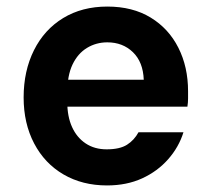

<svg xmlns="http://www.w3.org/2000/svg" viewBox="-20 -553 641 585"><path d="M306 12Q231 12 173.5 -21.5Q116 -55 84 -116Q52 -177 52 -256Q52 -337 83.5 -400Q115 -463 172.5 -498Q230 -533 307 -533Q384 -533 439 -499.5Q494 -466 523.5 -407.5Q553 -349 553 -275Q553 -265 553 -253Q553 -241 551 -228H148V-310H418Q416 -364 385 -394Q354 -424 307 -424Q273 -424 245 -407Q217 -390 201 -356.5Q185 -323 185 -271V-242Q185 -198 199.5 -166Q214 -134 241 -116Q268 -98 305 -98Q345 -98 367 -112Q389 -126 402 -150H539Q525 -105 492.5 -68Q460 -31 413 -9.5Q366 12 306 12Z"/></svg>

Font: DM Sans 10pt
Style: Bold
Weight: 700
Version: Version 4.004;gftools[0.9.30]